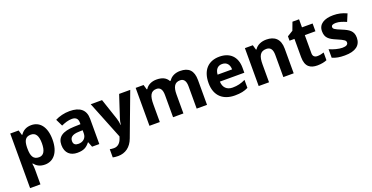

<svg xmlns="http://www.w3.org/2000/svg" viewBox="-30 -1603 5027 2598"><g transform="rotate(-20 2483.5 -304.0)"><path d="M382 -649C303 -649 256 -612 227 -568H220L199 -639H78V147H227V-73C227 -99 224 -127 219 -153H227C256 -117 299 -83 378 -83C501 -83 588 -181 588 -367C588 -552 505 -649 382 -649ZM334 -530C404 -530 436 -476 436 -369C436 -262 404 -204 336 -204C253 -204 227 -262 227 -368V-384C229 -482 256 -530 334 -530Z M935 -650C858 -650 784 -631 726 -601L775 -500C826 -523 876 -540 929 -540C982 -540 1014 -514 1014 -457V-433L919 -430C756 -424 675 -372 675 -256C675 -138 747 -83 844 -83C935 -83 978 -108 1025 -167H1029L1058 -93H1162V-457C1162 -587 1081 -650 935 -650ZM956 -344 1014 -346V-301C1014 -231 964 -192 900 -192C857 -192 828 -209 828 -255C828 -307 860 -341 956 -344Z M1237 -639 1454 -97 1445 -70C1427 -17 1392 27 1330 27C1307 27 1285 24 1271 21V139C1289 143 1313 147 1347 147C1451 147 1533 90 1575 -23L1806 -639H1646L1545 -332C1535 -302 1528 -272 1524 -237H1521C1518 -272 1513 -302 1503 -332L1400 -639Z M2525 -649C2462 -649 2397 -625 2364 -569H2351C2321 -624 2265 -649 2185 -649C2122 -649 2059 -625 2026 -569H2018L1998 -639H1884V-93H2033V-350C2033 -466 2059 -530 2142 -530C2198 -530 2224 -490 2224 -412V-93H2373V-367C2373 -472 2403 -530 2482 -530C2538 -530 2564 -490 2564 -412V-93H2713V-449C2713 -589 2649 -649 2525 -649Z M3091 -649C2937 -649 2833 -553 2833 -362C2833 -173 2949 -83 3113 -83C3197 -83 3251 -95 3305 -122V-237C3244 -208 3190 -194 3120 -194C3036 -194 2987 -245 2984 -329H3336V-401C3336 -560 3242 -649 3091 -649ZM3092 -543C3162 -543 3195 -494 3196 -428H2987C2993 -507 3034 -543 3092 -543Z M3767 -649C3699 -649 3634 -625 3599 -569H3591L3571 -639H3457V-93H3606V-350C3606 -466 3633 -530 3724 -530C3785 -530 3812 -490 3812 -412V-93H3961V-449C3961 -589 3884 -649 3767 -649Z M4344 -202C4305 -202 4279 -222 4279 -264V-527H4432V-639H4279V-755H4184L4141 -640L4059 -590V-527H4130V-264C4130 -123 4203 -83 4301 -83C4357 -83 4406 -94 4438 -108V-219C4407 -209 4377 -202 4344 -202Z M4929 -255C4929 -352 4870 -387 4777 -425C4681 -464 4663 -477 4663 -503C4663 -527 4685 -539 4729 -539C4778 -539 4824 -522 4878 -499L4923 -606C4858 -636 4799 -649 4731 -649C4600 -649 4515 -598 4515 -497C4515 -404 4561 -368 4664 -325C4770 -280 4782 -266 4782 -239C4782 -211 4759 -192 4701 -192C4649 -192 4575 -211 4516 -238V-115C4571 -92 4620 -83 4696 -83C4850 -83 4929 -144 4929 -255Z"/></g></svg>

Font: Noto Sans Kannada UI
Style: Bold
Weight: 700
Designer: Jelle Bosma - Monotype Design Team
Foundry: Monotype Imaging Inc.
Version: Version 2.005